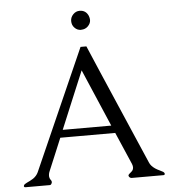

<svg xmlns="http://www.w3.org/2000/svg" viewBox="-59 -937 895 991"><g transform="rotate(-5 389.0 -441.5)"><path d="M409.2 -696.8Q433.6 -639.2 469.5 -555.7Q505.4 -472.2 543.7 -383.8Q582 -295.4 617.9 -211.9Q653.8 -128.4 678.7 -71.3Q686 -53.2 707.5 -38.6Q718.8 -31.2 729.7 -26.4Q740.7 -21.5 747.6 -17.1Q752.4 -13.7 753.9 -10.3Q754.9 -8.3 754.9 -6.3Q754.9 -4.9 753.9 -2.9Q752.4 0 748 0H583Q578.6 0 574.2 -2.9Q569.3 -6.3 568.4 -10.3Q567.4 -11.7 567.4 -13.2Q567.4 -17.6 573.2 -22.5Q577.6 -26.9 584 -31.7Q590.3 -36.6 593.3 -44.9Q594.7 -48.8 594.7 -53.7Q594.7 -62 590.8 -71.8L518.6 -238.8H233.9Q216.3 -196.8 199 -155Q181.6 -113.3 164.1 -71.8Q159.7 -62 159.2 -54.2Q158.7 -50.8 158.7 -47.4Q158.7 -42.5 160.2 -38.1Q161.6 -31.7 165 -27.6Q168.5 -23.4 169.9 -19Q170.4 -15.1 170.4 -13.7Q170.4 -12.2 169.4 -10.3Q166 0 158.7 0H32.7Q27.8 0 25.9 -2.9Q25.9 -3.4 24.9 -5.4Q24.9 -6.3 25.9 -10.3Q28.8 -16.6 42.5 -22.9Q49.8 -26.4 58.3 -30.5Q66.9 -34.7 75.7 -40.5Q93.8 -53.2 102.1 -71.3L378.9 -696.8ZM342.3 -834Q342.3 -853 356.4 -867.9Q370.6 -882.8 390.1 -882.8Q422.4 -882.8 435.5 -852.5Q439.9 -841.3 439.9 -831.1Q439.9 -813.5 425.3 -798.8Q411.1 -784.7 390.6 -784.7Q390.1 -784.2 389.6 -784.2Q369.6 -784.2 356 -798.8Q342.3 -812.5 342.3 -834ZM501.5 -278.3 374 -575.7Q342.8 -501 311.8 -426.8Q280.8 -352.5 250 -278.3Z"/></g></svg>

Font: Caudex
Style: Regular
Weight: 400
Version: Version 1.01